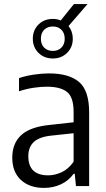

<svg xmlns="http://www.w3.org/2000/svg" viewBox="-20 -910 520 939"><path d="M195 9Q124.5 9 82.2 -30Q40 -69 40 -138.5Q40 -210 84.8 -250.2Q129.5 -290.5 227.5 -299.5L340 -312V-362.5Q340 -435 307.5 -460.5Q275 -486 209.5 -486Q180.5 -486 144.5 -480.8Q108.5 -475.5 73 -463.5V-528Q105 -539 145 -545Q185 -551 220 -551Q317 -551 366.5 -509.2Q416 -467.5 416 -359.5V0H351.5L345.5 -60H340Q315.5 -26 277.8 -8.5Q240 9 195 9ZM118.5 -146.5Q118.5 -52.5 215.5 -52.5Q247.5 -52.5 280.5 -67.2Q313.5 -82 340 -119V-258.5L233 -247Q173 -241 145.8 -216Q118.5 -191 118.5 -146.5ZM238.5 -624Q196 -624 168.2 -651.5Q140.5 -679 140.5 -720.5Q140.5 -762.5 168.2 -790Q196 -817.5 238.5 -817.5Q259 -817.5 277 -810L341.5 -890H408L315 -782.5Q336 -756.5 336 -720.5Q336 -679 308.2 -651.5Q280.5 -624 238.5 -624ZM238.5 -661Q264 -661 280.2 -677Q296.5 -693 296.5 -720.5Q296.5 -748.5 280.2 -764.5Q264 -780.5 238.5 -780.5Q212.5 -780.5 196.2 -764.5Q180 -748.5 180 -720.5Q180 -693 196.2 -677Q212.5 -661 238.5 -661Z"/></svg>

Font: Encode Sans SemiCondensed SemiCondensed
Style: Regular
Weight: 400
Width: 4
Designer: Multiple Designers
Foundry: Impallari Type
Version: Version 3.000; ttfautohint (v1.8.3) -l 8 -r 50 -G 200 -x 14 